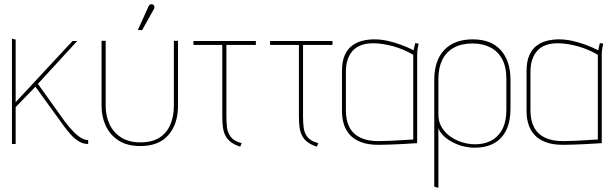

<svg xmlns="http://www.w3.org/2000/svg" viewBox="-20 -699 2984 932"><path d="M292 -113 164 -292 355 -500H332L56 -203V-507L38 -511V0H56V-179L152 -278L291 -86Q304 -68 321.5 -48Q339 -28 361 -14Q383 0 407 0H408V-19H407Q392 -19 374 -29.5Q356 -40 335.5 -61Q315 -82 292 -113Z M844 -185V-501H824V-185Q824 -135 807 -94.5Q790 -54 754.5 -31Q719 -8 661 -8Q606 -8 568.5 -31.5Q531 -55 512 -95.5Q493 -136 493 -185V-501H473V-185Q473 -131 494 -87Q515 -43 556.5 -16.5Q598 10 661 10Q751 10 797.5 -43.5Q844 -97 844 -185ZM726 -653Q729 -657 729.5 -661.5Q730 -666 728.5 -670.5Q727 -675 722 -677Q718 -679 714 -678.5Q710 -678 706.5 -675.5Q703 -673 701 -668L649 -553H670Z M1079 -133V-481H1222V-500H919V-481H1059V-133Q1059 -105 1062 -82Q1065 -59 1074 -41Q1083 -23 1100.5 -9.5Q1118 4 1146 13L1153 -4Q1116 -14 1100.5 -34Q1085 -54 1082 -80Q1079 -106 1079 -133Z M1451 -133V-481H1594V-500H1291V-481H1431V-133Q1431 -105 1434 -82Q1437 -59 1446 -41Q1455 -23 1472.5 -9.5Q1490 4 1518 13L1525 -4Q1488 -14 1472.5 -34Q1457 -54 1454 -80Q1451 -106 1451 -133Z M2012 -487 1996 -490Q1996 -490 1993 -479Q1990 -468 1988 -455Q1958 -470 1925.5 -482Q1893 -494 1860.5 -501Q1828 -508 1797 -508Q1767 -508 1739 -501Q1711 -494 1688.5 -477Q1666 -460 1653 -430Q1640 -400 1640 -354V-158Q1640 -127 1648.5 -98Q1657 -69 1677 -46Q1697 -23 1731.5 -9.5Q1766 4 1817 4Q1839 4 1865 3Q1891 2 1916 1Q1941 0 1961.5 -1.5Q1982 -3 1994 -3.5Q2006 -4 2005 -4V-434Q2005 -451 2008.5 -469Q2012 -487 2012 -487ZM1659 -163V-351Q1659 -384 1667.5 -409.5Q1676 -435 1692.5 -453Q1709 -471 1734 -480Q1759 -489 1792 -489Q1815 -489 1840 -485Q1865 -481 1890 -474Q1915 -467 1939.5 -456.5Q1964 -446 1986 -433V-22Q1987 -22 1970.5 -21Q1954 -20 1928 -18.5Q1902 -17 1872.5 -15.5Q1843 -14 1817 -14Q1764 -14 1729 -31Q1694 -48 1676.5 -81Q1659 -114 1659 -163Z M2458 -171V-311Q2458 -403 2411 -455.5Q2364 -508 2275 -508Q2186 -508 2137 -457Q2088 -406 2088 -311V207L2108 213V-76Q2117 -54 2136.5 -36.5Q2156 -19 2181 -6.5Q2206 6 2232.5 12Q2259 18 2283 18Q2339 18 2378 -3.5Q2417 -25 2437.5 -67.5Q2458 -110 2458 -171ZM2438 -316V-165Q2438 -114 2421.5 -78Q2405 -42 2374 -22Q2343 -2 2299 1Q2267 3 2233.5 -5.5Q2200 -14 2171.5 -32.5Q2143 -51 2125.5 -79Q2108 -107 2108 -143V-316Q2108 -370 2127 -408.5Q2146 -447 2183 -467.5Q2220 -488 2275 -488Q2323 -488 2360 -469Q2397 -450 2417.5 -412Q2438 -374 2438 -316Z M2908 -487 2892 -490Q2892 -490 2889 -479Q2886 -468 2884 -455Q2854 -470 2821.5 -482Q2789 -494 2756.5 -501Q2724 -508 2693 -508Q2663 -508 2635 -501Q2607 -494 2584.5 -477Q2562 -460 2549 -430Q2536 -400 2536 -354V-158Q2536 -127 2544.5 -98Q2553 -69 2573 -46Q2593 -23 2627.5 -9.5Q2662 4 2713 4Q2735 4 2761 3Q2787 2 2812 1Q2837 0 2857.5 -1.5Q2878 -3 2890 -3.5Q2902 -4 2901 -4V-434Q2901 -451 2904.5 -469Q2908 -487 2908 -487ZM2555 -163V-351Q2555 -384 2563.5 -409.5Q2572 -435 2588.5 -453Q2605 -471 2630 -480Q2655 -489 2688 -489Q2711 -489 2736 -485Q2761 -481 2786 -474Q2811 -467 2835.5 -456.5Q2860 -446 2882 -433V-22Q2883 -22 2866.5 -21Q2850 -20 2824 -18.5Q2798 -17 2768.5 -15.5Q2739 -14 2713 -14Q2660 -14 2625 -31Q2590 -48 2572.5 -81Q2555 -114 2555 -163Z"/></svg>

Font: Advent Pro Thin
Style: Regular
Weight: 250
Version: Version 3.000